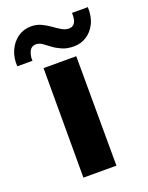

<svg xmlns="http://www.w3.org/2000/svg" viewBox="-169 -753 634 822"><g transform="rotate(-20 148.5 -342.5)"><path d="M66 0V-499H215L216.4 0ZM32.2 -544.7H-36.9Q-39.6 -583.5 -25.4 -615.5Q-11.2 -647.5 15.3 -666.5Q41.7 -685.4 76 -685.4Q101.4 -685.4 122.2 -675.6Q142.9 -665.7 160.2 -653.2Q177.4 -640.7 193.9 -630.9Q210.3 -621 227.4 -621Q244.9 -621 253.8 -635.3Q262.7 -649.5 261.2 -679.5H333.5Q335.3 -636.5 320 -605.7Q304.7 -574.8 278.8 -558.4Q252.9 -541.9 221.5 -541.9Q189.7 -541.9 167.5 -551.8Q145.3 -561.6 128.8 -574Q112.2 -586.3 98.6 -596.2Q84.9 -606 70.1 -606Q48.7 -606 39.6 -586.7Q30.4 -567.4 32.2 -544.7Z"/></g></svg>

Font: Maven Pro
Style: Regular
Weight: 400
Designer: Joe Prince
Foundry: Joe Prince
Version: Version 2.103